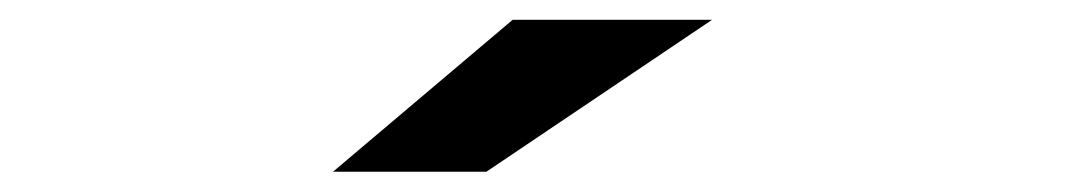

<svg xmlns="http://www.w3.org/2000/svg" viewBox="-20 -732 1097 194"><path d="M471.5 -558.5H316.5L498 -712H699.5Z"/></svg>

Font: Trispace Expanded
Style: Bold
Weight: 700
Width: 7
Designer: Tyler Finck
Foundry: Etcetera Type Company
Version: Version 1.210; ttfautohint (v1.8.3)